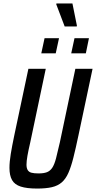

<svg xmlns="http://www.w3.org/2000/svg" viewBox="-20 -1088 558 1116"><path d="M196 8Q136 8 100.5 -3.5Q65 -15 50 -41.5Q35 -68 35 -112Q35 -147 42.5 -193Q50 -239 63 -301L145 -688H246L156 -261Q145 -214 139.5 -182.5Q134 -151 134 -131Q134 -111 141 -99.5Q148 -88 163 -84Q178 -80 204 -80Q234 -80 252.5 -87Q271 -94 283.5 -112.5Q296 -131 305.5 -167Q315 -203 328 -261L418 -688H518L436 -301Q420 -225 406.5 -171.5Q393 -118 377.5 -83Q362 -48 339 -28Q316 -8 281.5 0Q247 8 196 8ZM394 -778 413 -866H497L479 -778ZM220 -778 239 -866H323L304 -778ZM356 -934 307 -1063 308 -1068H401L427 -939L426 -934Z"/></svg>

Font: Saira Condensed Medium
Style: Italic
Weight: 500
Width: 3
Italic angle: -12°
Designer: Hector Gatti with collaboration of the Omnibus-Type team
Foundry: Omnibus-Type
Version: Version 1.101